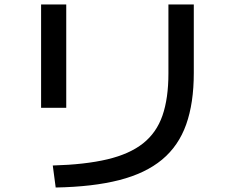

<svg xmlns="http://www.w3.org/2000/svg" viewBox="-20 -790 1040 855"><path d="M215 -53Q359 -57 458 -80.5Q557 -104 617 -151.5Q677 -199 703.5 -275.5Q730 -352 730 -463V-770H843V-465Q843 -331 809 -235.5Q775 -140 701.5 -79Q628 -18 511 12Q394 42 228 45ZM163 -310V-770H275V-310Z"/></svg>

Font: M PLUS 1 Thin Medium
Style: Regular
Weight: 500
Version: Version 1.001